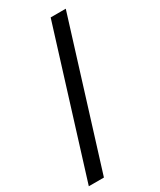

<svg xmlns="http://www.w3.org/2000/svg" viewBox="-222 -812 861 1035"><g transform="rotate(-30 208.5 -294.5)"><path d="M7 151 284 -740H378L101 151Z"/></g></svg>

Font: IBM Plex Sans Thai Medium
Style: Regular
Weight: 500
Designer: Mike Abbink, Paul van der Laan, Pieter van Rosmalen, Ben Mitchell, Mark Frömberg
Foundry: Bold Monday
Version: Version 1.1